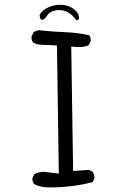

<svg xmlns="http://www.w3.org/2000/svg" viewBox="-20 -800 540 813"><path d="M216.3 -756.3Q223.6 -757.3 227.5 -757.3Q239.7 -757.3 248.3 -755.4Q256.8 -753.4 263.7 -750Q285.6 -739.7 302.7 -714.4Q303.7 -714.4 305.2 -714.4Q310.5 -714.4 314.9 -719.7Q314.9 -720.7 314.9 -721.7Q314.9 -742.2 298.8 -756.3Q272.5 -779.8 234.9 -779.8Q220.7 -779.8 206.1 -776.4Q175.3 -768.1 158.2 -751Q149.9 -742.7 147.5 -734.4L151.4 -718.8L158.7 -715.8L166 -718.3Q173.8 -725.1 180.7 -735.8Q190.4 -751.5 216.3 -756.3ZM187.5 -6.3Q285.2 -6.3 372.1 -28.8L379.4 -43.5Q379.9 -45.4 379.9 -46.9Q379.9 -61 372.1 -72.8L356.4 -80.6L289.6 -76.2L281.7 -603Q303.2 -600.6 313 -600.6Q341.3 -600.6 356 -609.4L363.8 -625.5Q364.3 -627.4 364.3 -631.1Q364.3 -634.8 362.8 -640.4Q361.3 -646 357.4 -650.9Q309.1 -661.6 257.8 -663.6Q204.6 -665.5 151.4 -671.4Q148.9 -671.9 147 -671.9Q145 -671.9 143.1 -671.6Q141.1 -671.4 139.2 -670.9Q137.2 -670.4 135.5 -669.9Q133.8 -669.4 132.1 -668.7Q130.4 -668 128.4 -667Q125 -665.5 122.1 -662.6L113.8 -646Q113.3 -644 113.3 -642.6Q113.3 -628.9 120.6 -619.6Q139.6 -609.9 162.1 -609.9Q188 -609.9 221.2 -607.4L229 -64.9L180.2 -70.8Q171.9 -72.3 164.1 -72.3Q143.1 -72.3 125.5 -62.5L117.7 -46.4Q117.2 -44.4 117.2 -43Q117.2 -29.3 124.5 -20.5Q153.3 -6.3 187.5 -6.3Z"/></svg>

Font: NaikaiFont
Style: Light
Weight: 300
Version: Version 1.89